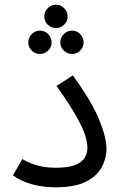

<svg xmlns="http://www.w3.org/2000/svg" viewBox="-20 -789 517 815"><path d="M35 -45 75 -114Q95 -101 131 -89Q167 -77 215 -77Q289 -77 320 -99.5Q351 -122 351 -162Q351 -182 342.5 -211.5Q334 -241 306 -291.5Q278 -342 220 -424L289 -469Q369 -359 400.5 -282Q432 -205 432 -157Q432 -117 412 -79.5Q392 -42 345 -18Q298 6 215 6Q160 6 113 -7.5Q66 -21 35 -45ZM218 -670Q197 -670 182.5 -684.5Q168 -699 168 -719Q168 -739 182.5 -754Q197 -769 218 -769Q238 -769 252.5 -754Q267 -739 267 -719Q267 -699 252.5 -684.5Q238 -670 218 -670ZM150 -560Q129 -560 114.5 -574.5Q100 -589 100 -609Q100 -629 114.5 -644Q129 -659 150 -659Q170 -659 184.5 -644Q199 -629 199 -609Q199 -589 184.5 -574.5Q170 -560 150 -560ZM286 -560Q265 -560 250.5 -574.5Q236 -589 236 -609Q236 -629 250.5 -644Q265 -659 286 -659Q306 -659 320.5 -644Q335 -629 335 -609Q335 -589 320.5 -574.5Q306 -560 286 -560Z"/></svg>

Font: Go Noto Kurrent-Regular
Style: Regular
Weight: 400
Designer: Monotype Design Team
Foundry: Monotype Imaging Inc.
Version: Version 2.012; ttfautohint (v1.8.4.7-5d5b)